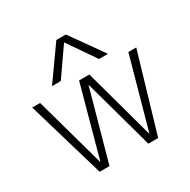

<svg xmlns="http://www.w3.org/2000/svg" viewBox="-174 -954 1105 1117"><g transform="rotate(-30 378.5 -395.0)"><path d="M182 0 29 -520H82L213 -49H215L344 -520H413L542 -49H544L675 -520H728L575 0H509L380 -468H378L248 0ZM191 -570 347 -790H411L567 -570H507L380 -754H378L250 -570Z"/></g></svg>

Font: M PLUS 1 Light
Style: Regular
Weight: 300
Designer: Coji Morishita
Foundry: UNDERFOREST DESIGN
Version: Version 1.001